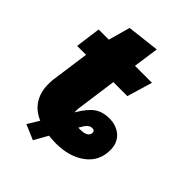

<svg xmlns="http://www.w3.org/2000/svg" viewBox="-221 -770 960 960"><g transform="rotate(45 259.5 -289.5)"><path d="M501 -149Q501 -70 440 -25Q379 20 285 20Q259 20 233 17L192 90L112 56L149 -5Q99 -26 73.5 -66.5Q48 -107 48 -163Q48 -186 50 -198L78 -400H15L33 -534H105L137 -649L309 -669L290 -534H410L370 -400H271L241 -183Q240 -177 240 -167Q240 -159 241 -156Q275 -214 307 -236Q339 -258 385 -258Q436 -258 468.5 -229Q501 -200 501 -149ZM377 -148Q377 -163 359 -163Q345 -163 334 -152.5Q323 -142 308 -115H325Q349 -115 363 -123.5Q377 -132 377 -148Z"/></g></svg>

Font: FiraGO Heavy
Style: Italic
Weight: 900
Italic angle: -8°
Designer: bBox Type GmbH
Foundry: bBox Type GmbH
Version: Version 1.001